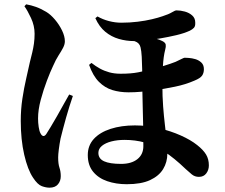

<svg xmlns="http://www.w3.org/2000/svg" viewBox="-20 -809 1040 888"><path d="M566 43Q517 43 476 29Q435 15 410.5 -15Q386 -45 386 -92Q386 -136 414 -166.5Q442 -197 491.5 -213Q541 -229 604 -229Q661 -229 715.5 -216Q770 -203 816 -182.5Q862 -162 892 -138Q920 -116 933 -94.5Q946 -73 946 -44Q946 -23 934 -7Q922 9 900 9Q881 9 867 -2.5Q853 -14 839 -27Q785 -79 739 -108.5Q693 -138 649 -150Q605 -162 556 -162Q523 -162 495.5 -155Q468 -148 451.5 -134.5Q435 -121 435 -102Q435 -75 461.5 -63Q488 -51 540 -51Q588 -51 615.5 -73Q643 -95 643 -133Q643 -187 642 -233.5Q641 -280 640 -318Q639 -356 638.5 -386Q638 -416 638 -436Q638 -460 637.5 -489.5Q637 -519 635.5 -546.5Q634 -574 630 -590Q625 -611 604 -618Q583 -625 569 -629L610 -647Q630 -645 652.5 -641Q675 -637 696.5 -631.5Q718 -626 731 -619Q745 -612 746.5 -602.5Q748 -593 744 -579Q736 -548 733.5 -503.5Q731 -459 731 -419Q731 -362 734.5 -316.5Q738 -271 742.5 -233.5Q747 -196 750.5 -163Q754 -130 754 -99Q754 -59 734.5 -27Q715 5 674 24Q633 43 566 43ZM209 59Q193 59 173.5 52Q154 45 133 13Q108 -24 92 -93.5Q76 -163 76 -250Q76 -303 83.5 -352.5Q91 -402 101 -445Q111 -488 118 -521Q124 -545 129 -565.5Q134 -586 137 -607.5Q140 -629 140 -653Q140 -690 123.5 -725.5Q107 -761 93 -780L101 -789Q124 -785 146.5 -777Q169 -769 194 -754Q214 -742 234 -718.5Q254 -695 267 -668Q280 -641 280 -618Q280 -604 272 -588.5Q264 -573 251 -553Q238 -533 225 -503Q213 -478 197 -436Q181 -394 168.5 -347.5Q156 -301 156 -261Q156 -241 159 -221.5Q162 -202 167 -193Q173 -181 180 -180Q187 -179 194 -189Q201 -200 214.5 -222Q228 -244 243.5 -271.5Q259 -299 274 -326Q289 -353 300 -372L317 -365Q309 -342 301 -316.5Q293 -291 285.5 -264.5Q278 -238 271.5 -213Q265 -188 260 -168Q255 -142 252 -118Q249 -94 249 -81Q249 -51 255 -33.5Q261 -16 261 6Q261 28 248 43.5Q235 59 209 59ZM574 -382Q534 -382 499.5 -392.5Q465 -403 437.5 -430.5Q410 -458 392 -509L403 -518Q422 -503 442 -492Q462 -481 485.5 -474.5Q509 -468 538 -468Q586 -468 619 -474.5Q652 -481 682 -489Q710 -496 739.5 -505Q769 -514 792 -523Q809 -531 820 -536.5Q831 -542 834 -542Q839 -542 853.5 -541Q868 -540 883.5 -535.5Q899 -531 911 -520Q923 -509 923 -489Q923 -471 914.5 -459Q906 -447 879 -436Q838 -418 789 -408Q740 -398 692 -391Q659 -387 631 -384.5Q603 -382 574 -382ZM600 -619Q564 -619 529.5 -629Q495 -639 467 -662Q439 -685 421 -725L431 -733Q455 -719 484 -711.5Q513 -704 541 -704Q580 -704 616.5 -708.5Q653 -713 682.5 -720Q712 -727 732 -734Q760 -743 775 -752Q790 -761 796 -761Q815 -761 835 -755.5Q855 -750 869 -737.5Q883 -725 883 -705Q884 -688 877 -680.5Q870 -673 858 -667Q832 -655 796 -646.5Q760 -638 722 -631.5Q684 -625 651.5 -622Q619 -619 600 -619Z"/></svg>

Font: Noto Serif SC ExtraLight ExtraBold
Style: Regular
Weight: 800
Version: Version 2.002-H1;hotconv 1.1.0;makeotfexe 2.6.0